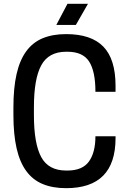

<svg xmlns="http://www.w3.org/2000/svg" viewBox="-20 -970 670 1002"><path d="M157 -370Q157 -221 195 -150.5Q233 -80 325 -80H332Q410 -80 444 -127Q478 -174 478 -259H583V-249Q583 12 325 12Q255 12 203 -9.5Q151 -31 117 -77.5Q83 -124 66.5 -196.5Q50 -269 50 -370V-410Q50 -511 66.5 -583.5Q83 -656 117 -702.5Q151 -749 203 -770.5Q255 -792 325 -792Q456 -792 519.5 -726.5Q583 -661 583 -522V-491H478Q478 -598 445 -649Q412 -700 332 -700H325Q234 -700 195.5 -629.5Q157 -559 157 -410ZM439 -950 376 -840H274L332 -950Z"/></svg>

Font: Cooper Hewitt
Style: Regular
Weight: 707
Designer: Village Type and Design LLC
Foundry: Cooper Hewitt Smithsonian Design Museum
Version: 1.000